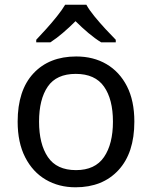

<svg xmlns="http://www.w3.org/2000/svg" viewBox="-20 -786 645 816"><path d="M551 -269Q551 -136 483.5 -63Q416 10 301 10Q230 10 174.5 -22.5Q119 -55 87 -117.5Q55 -180 55 -269Q55 -402 122 -474Q189 -546 304 -546Q377 -546 432.5 -513.5Q488 -481 519.5 -419.5Q551 -358 551 -269ZM146 -269Q146 -174 183.5 -118.5Q221 -63 303 -63Q384 -63 422 -118.5Q460 -174 460 -269Q460 -364 422 -418Q384 -472 302 -472Q220 -472 183 -418Q146 -364 146 -269ZM347 -766Q359 -744 381.5 -716.5Q404 -689 428.5 -662.5Q453 -636 472 -617V-606H410Q384 -622 356 -645.5Q328 -669 301 -696Q274 -669 247 -646Q220 -623 194 -606H134V-617Q153 -637 176.5 -663Q200 -689 222 -716.5Q244 -744 257 -766Z"/></svg>

Font: Noto Sans Yi
Style: Regular
Weight: 400
Designer: Monotype Design Team
Foundry: Monotype Imaging Inc.
Version: Version 2.002; ttfautohint (v1.8.4.7-5d5b)